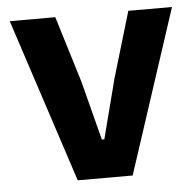

<svg xmlns="http://www.w3.org/2000/svg" viewBox="-44 -569 625 613"><g transform="rotate(-5 269.0 -262.5)"><path d="M357 0H181L9 -525H155L220 -313L269 -123H277L326 -313L389 -525H529Z"/></g></svg>

Font: IBM Plex Sans
Style: Regular
Weight: 400
Designer: Mike Abbink, Paul van der Laan, Pieter van Rosmalen
Foundry: Bold Monday
Version: Version 3.201